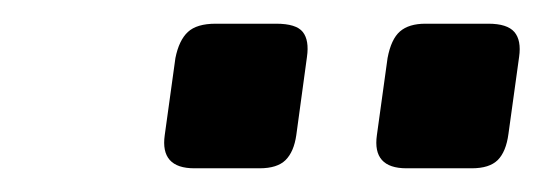

<svg xmlns="http://www.w3.org/2000/svg" viewBox="-20 -727 464 162"><path d="M213 -707Q230 -707 235.5 -700Q241 -693 239 -679L230 -613Q228 -599 221 -592Q214 -585 199 -585H144Q115 -585 119 -613L128 -678Q131 -693 138.5 -700Q146 -707 162 -707ZM392 -707Q408 -707 414 -700Q420 -693 418 -679L409 -614Q407 -599 400 -592Q393 -585 378 -585H323Q294 -585 298 -613L307 -678Q310 -694 317.5 -700.5Q325 -707 339 -707Z"/></svg>

Font: Exo 2
Style: Bold Italic
Weight: 700
Italic angle: -8°
Designer: Natanael Gama
Foundry: Natanael Gama
Version: Version 2.010